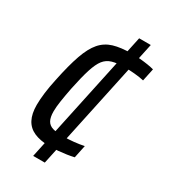

<svg xmlns="http://www.w3.org/2000/svg" viewBox="-175 -781 769 873"><g transform="rotate(30 209.0 -344.0)"><path d="M182 -67Q135 -68 103.5 -82Q72 -96 56.5 -125.5Q41 -155 41 -201Q41 -229 45.5 -265Q50 -301 59 -342Q77 -429 96 -483Q115 -537 140.5 -566.5Q166 -596 204 -607.5Q242 -619 299 -619Q322 -619 344 -617Q366 -615 385 -612Q404 -609 418 -605L404 -539Q383 -544 355 -546.5Q327 -549 302 -549Q263 -549 237.5 -541.5Q212 -534 196 -513.5Q180 -493 167 -452Q154 -411 140 -343Q132 -302 127 -269.5Q122 -237 122 -214Q122 -183 131.5 -166Q141 -149 161.5 -143Q182 -137 217 -137Q243 -137 272 -140Q301 -143 324 -148L310 -81Q293 -77 273 -74Q253 -71 231 -69Q209 -67 182 -67ZM143 8 293 -696H354L204 8Z"/></g></svg>

Font: Saira SemiCondensed
Style: Italic
Weight: 400
Width: 4
Italic angle: -12°
Designer: Hector Gatti with collaboration of the Omnibus-Type team
Foundry: Omnibus-Type
Version: Version 1.101